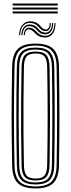

<svg xmlns="http://www.w3.org/2000/svg" viewBox="-20 -1052 399 1079"><path d="M180 6.8Q109.8 6.8 79.6 -23.5Q49.5 -53.8 48.2 -122.8Q46.8 -202 46 -270.4Q45.2 -338.8 45.2 -403.4Q45.2 -468 46 -534.6Q46.8 -601.2 48.2 -677Q49.5 -746.5 79.6 -776.6Q109.8 -806.8 180 -806.8Q249.2 -806.8 279.6 -776.6Q310 -746.5 311.5 -677Q312.5 -605.2 313.2 -537Q314 -468.8 314 -401.5Q314 -334.2 313.4 -265.2Q312.8 -196.2 311.5 -122.8Q310 -53.8 279.8 -23.5Q249.5 6.8 180 6.8ZM180 -4.2Q242.8 -4.2 269.9 -31.9Q297 -59.5 298.2 -123Q299.2 -195.2 300 -262.8Q300.8 -330.2 300.8 -396.8Q300.8 -463.2 300.1 -532.4Q299.5 -601.5 298.2 -676.5Q297 -741 269.5 -768.4Q242 -795.8 180 -795.8Q115.5 -795.8 89.1 -767.6Q62.8 -739.5 61.5 -676.8Q60 -597.5 59.2 -528.8Q58.5 -460 58.5 -395.2Q58.5 -330.5 59.2 -264Q60 -197.5 61.5 -123Q62.8 -60.2 89.2 -32.2Q115.8 -4.2 180 -4.2ZM180 -15.5Q123.5 -15.5 99.6 -40.2Q75.8 -65 74.8 -123.2Q73.2 -202.5 72.5 -271.4Q71.8 -340.2 71.8 -404.9Q71.8 -469.5 72.5 -535.8Q73.2 -602 74.8 -676.2Q75.8 -735.2 99.6 -759.9Q123.5 -784.5 180 -784.5Q236.2 -784.5 260 -759.4Q283.8 -734.2 285 -676.2Q286.2 -594 286.9 -524.9Q287.5 -455.8 287.5 -392Q287.5 -328.2 286.8 -263.1Q286 -198 285 -123.5Q283.8 -66.5 260.4 -41Q237 -15.5 180 -15.5ZM180 -26.5Q230.8 -26.5 250.8 -49.2Q270.8 -72 271.8 -123.8Q273 -207.2 273.6 -275.8Q274.2 -344.2 274.2 -406.9Q274.2 -469.5 273.5 -534.5Q272.8 -599.5 271.8 -675.8Q270.8 -727.2 251 -750.4Q231.2 -773.5 180 -773.5Q129.8 -773.5 109.4 -751.2Q89 -729 88 -676.2Q86.5 -601.5 85.8 -534.5Q85 -467.5 85 -402.5Q85 -337.5 85.8 -269.1Q86.5 -200.8 88 -123.5Q89 -70.5 109.9 -48.5Q130.8 -26.5 180 -26.5ZM180 -37.8Q137 -37.8 119.5 -57.2Q102 -76.8 101.2 -123.8Q99.2 -230 98.6 -318Q98 -406 98.8 -491.6Q99.5 -577.2 101.2 -676Q102 -723.2 119.4 -742.8Q136.8 -762.2 180 -762.2Q224 -762.2 240.9 -742Q257.8 -721.8 258.5 -675.5Q259.8 -589.5 260.4 -520.8Q261 -452 261 -390.5Q261 -329 260.2 -265Q259.5 -201 258.5 -124.2Q257.8 -78.5 240.9 -58.1Q224 -37.8 180 -37.8ZM180 -48.8Q217.8 -48.8 231.1 -66.9Q244.5 -85 245.2 -124.8Q246.5 -206.8 247.1 -273Q247.8 -339.2 247.8 -400.5Q247.8 -461.8 247.1 -527.8Q246.5 -593.8 245.2 -675Q244.5 -715.5 231.1 -733.4Q217.8 -751.2 180 -751.2Q144 -751.2 129.6 -734.5Q115.2 -717.8 114.5 -675.8Q112.8 -575.5 112 -488.8Q111.2 -402 111.9 -314.5Q112.5 -227 114.5 -124Q115.2 -82.5 129.4 -65.6Q143.5 -48.8 180 -48.8ZM86.5 -854.5Q89.2 -895.8 109.5 -915.9Q129.8 -936 161.8 -931.2Q178.2 -929 188.1 -922.4Q198 -915.8 204.8 -908Q211.5 -900.2 217.9 -894.1Q224.2 -888 233.8 -886.5Q245.5 -884.5 252.2 -893.5Q259 -902.5 259.2 -922.2H265.5Q265.8 -899.8 257.4 -887.6Q249 -875.5 231.2 -877.5Q219.8 -878.8 212.4 -884.9Q205 -891 198.6 -898.6Q192.2 -906.2 183.4 -913Q174.5 -919.8 159.2 -922.2Q131.2 -927.5 113.1 -909.8Q95 -892 93 -854.5ZM99.8 -854.5Q101.8 -887.5 116.9 -902.5Q132 -917.5 155.8 -913.8Q170.5 -911.5 179.2 -905Q188 -898.5 194.6 -890.6Q201.2 -882.8 209 -876.8Q216.8 -870.8 229 -869Q249.5 -866.2 260.9 -880.5Q272.2 -894.8 272.2 -922.2H278.8Q279 -890 265.4 -873.4Q251.8 -856.8 227.5 -859.5Q213.5 -861 204.9 -867.1Q196.2 -873.2 189.4 -881Q182.5 -888.8 174.4 -895.4Q166.2 -902 153.5 -904.2Q132 -908.5 119.9 -894.8Q107.8 -881 106.2 -854.5ZM113 -854.5Q114.8 -877.2 124 -888Q133.2 -898.8 150.2 -895.8Q162.2 -893.8 170.2 -887.4Q178.2 -881 185.6 -873.2Q193 -865.5 202.2 -859.2Q211.5 -853 226 -851Q253.8 -847.5 269.8 -866.8Q285.8 -886 285.5 -922.2H292Q291.8 -881.2 274.1 -859.9Q256.5 -838.5 224 -841.8Q207.5 -843.5 196.8 -849.8Q186 -856 178.5 -863.8Q171 -871.5 163.9 -877.9Q156.8 -884.2 147.5 -886.5Q135 -889.5 127.8 -880.9Q120.5 -872.2 119.5 -854.5ZM304.5 -1020.8H51V-1032H304.5ZM304.5 -976.2H51V-987.5H304.5ZM304.5 -998.5H51V-1009.8H304.5Z"/></svg>

Font: Big Shoulders Inline Display Thin
Style: Regular
Weight: 400
Version: Version 2.002